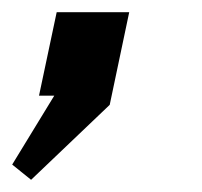

<svg xmlns="http://www.w3.org/2000/svg" viewBox="-51 -152 331 315"><path d="M-31 118 38 5H13L42 -132H161L129 20L0 143Z"/></svg>

Font: Quattrocento Sans
Style: Bold Italic
Weight: 700
Designer: Pablo Impallari
Foundry: Pablo Impallari, Igino Marini, Brenda Gallo
Version: Version 2.000